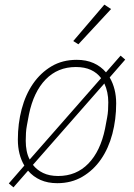

<svg xmlns="http://www.w3.org/2000/svg" viewBox="-20 -778 578 828"><path d="M227 12Q186 12 154.5 -2Q123 -16 101 -42L38 30L18 13L85 -64Q57 -111 57 -176Q57 -245 73.5 -307.5Q90 -370 122.5 -417Q155 -464 202 -492Q249 -520 311 -520Q352 -520 383.5 -506Q415 -492 437 -466L500 -538L520 -521L453 -444Q481 -396 481 -332Q481 -263 464.5 -200.5Q448 -138 415.5 -91Q383 -44 335.5 -16Q288 12 227 12ZM91 -171Q91 -148 95 -127.5Q99 -107 108 -90L416 -441Q399 -464 372 -476.5Q345 -489 307 -489Q229 -489 177 -435.5Q125 -382 105 -285L96 -237Q93 -221 92 -205Q91 -189 91 -171ZM231 -19Q309 -19 361 -72.5Q413 -126 433 -223L442 -271Q445 -287 446 -303Q447 -319 447 -337Q447 -381 430 -418L122 -67Q139 -45 166 -32Q193 -19 231 -19ZM318 -587 296 -601 430 -758 459 -739Z"/></svg>

Font: IBM Plex Sans ExtLt
Style: Italic
Weight: 200
Italic angle: -11°
Designer: Mike Abbink, Paul van der Laan, Pieter van Rosmalen
Foundry: Bold Monday
Version: Version 3.005